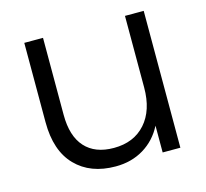

<svg xmlns="http://www.w3.org/2000/svg" viewBox="-89 -685 848 792"><g transform="rotate(-15 334.5 -289.0)"><path d="M588.9 0H513.3V-114.4Q484.4 -57.8 432.2 -26.1Q380 5.6 312.2 5.6Q204.4 5.6 141.7 -58.9Q78.9 -123.3 78.9 -245.6V-584.4H158.9V-255.6Q158.9 -164.4 201.7 -117.2Q244.4 -70 324.4 -70Q410 -70 459.4 -125.6Q508.9 -181.1 508.9 -278.9V-584.4H588.9Z"/></g></svg>

Font: Paperlogy 4 Regular
Style: Regular
Weight: 400
Designer: redesigned by Lee Juim, glyphs from Gmarket Sans & Montserrat
Foundry: PT&
Version: Version 1.001